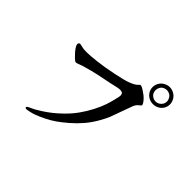

<svg xmlns="http://www.w3.org/2000/svg" viewBox="-171 -1031 1343 1343"><g transform="rotate(45 500.0 -359.5)"><path d="M677 -633Q687 -629 704 -618Q721 -607 731.5 -598.5Q742 -590 753 -578Q764 -566 769.5 -556Q775 -546 774 -541Q773 -537 757.5 -525.5Q742 -514 732.5 -490.5Q723 -467 703.5 -410.5Q684 -354 673 -326.5Q662 -299 635.5 -253Q609 -207 576 -168.5Q543 -130 502 -94.5Q461 -59 427.5 -36Q394 -13 358 4.5Q322 22 296.5 31.5Q271 41 255.5 44Q240 47 230.5 49Q221 51 215 49Q209 47 209 43Q209 39 211 37Q212 35 216 32Q220 29 233.5 23.5Q247 18 263 9.5Q279 1 308.5 -18Q338 -37 368 -60.5Q398 -84 434.5 -120Q471 -156 501 -198Q531 -240 555.5 -287.5Q580 -335 592 -371.5Q604 -408 609.5 -431.5Q615 -455 618 -468.5Q621 -482 619 -490Q617 -498 613 -504Q609 -508 594 -510Q575 -511 544.5 -503Q514 -495 456 -484Q398 -473 352 -461Q306 -449 288.5 -443.5Q271 -438 256.5 -432Q242 -426 235 -426Q225 -426 203 -449L182 -471Q172 -482 162 -497Q152 -512 151 -522Q150 -532 158 -538Q163 -542 186 -535.5Q209 -529 242 -530Q270 -530 336 -537.5Q402 -545 483 -562Q564 -579 592 -589.5Q620 -600 634 -608.5Q648 -617 655 -625Q662 -633 665.5 -634Q669 -635 677 -633ZM896 -727Q908 -705 908 -684Q908 -661 896.5 -642Q885 -623 865 -612Q845 -601 822 -601Q799 -601 779 -612Q759 -623 747.5 -642.5Q736 -662 736 -684Q736 -706 748 -727Q760 -747 780.5 -758Q801 -769 822 -769Q843 -769 863.5 -758Q884 -747 896 -727ZM773 -654Q781 -642 794 -634.5Q807 -627 822 -627Q837 -627 850 -634.5Q863 -642 871 -655Q879 -668 879 -684Q879 -697 871 -711.5Q863 -726 849.5 -733Q836 -740 822 -740Q808 -740 794.5 -733Q781 -726 773.5 -712Q766 -698 766 -683Q766 -668 773 -654Z"/></g></svg>

Font: ChillKai
Style: Regular
Weight: 400
Designer: ChillType
Foundry: 寒蝉字型
Version: Version 2.000